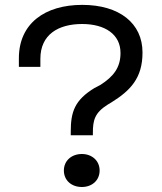

<svg xmlns="http://www.w3.org/2000/svg" viewBox="-20 -734 646 768"><path d="M263 -207.5V-193H351.5V-202.5C351.5 -252.5 358.5 -282.5 410 -315L426.5 -325C501 -371.5 550 -421.5 550 -523V-524.5C550 -640.5 458 -714.5 309 -714.5C160 -714.5 55.5 -640.5 55.5 -501V-466.5H141.5V-499C141.5 -596 213.5 -638 308.5 -638C400 -638 462 -596.5 462 -522.5V-521.5C462 -464 434 -427.5 381 -394L358 -382C278.5 -333.5 263 -286.5 263 -207.5ZM307.5 14C348 14 378.5 -12.5 378.5 -52C378.5 -91 348 -118 307.5 -118C266 -118 235.5 -91 235.5 -52C235.5 -12.5 266 14 307.5 14Z"/></svg>

Font: MCL Standard
Style: Regular
Weight: 400
Designer: Květoslav Bartoš
Foundry: Florian Karsten
Version: Version 1.001;Glyphs 3.2.3 (3260)